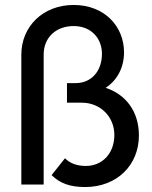

<svg xmlns="http://www.w3.org/2000/svg" viewBox="-20 -744 613 774"><path d="M323 10C451 10 540 -78 540 -198C540 -294 488 -363 406 -390C452 -420 480 -471 480 -533C480 -638 401 -724 277 -724C152 -724 66 -636 66 -524V0H156V-524C156 -593 206 -639 277 -639C347 -639 391 -590 391 -527C391 -458 349 -409 285 -409H250V-330H310C385 -330 441 -273 441 -200C441 -125 392 -75 326 -75C286 -75 260 -88 242 -106L188 -38C221 -6 260 10 323 10Z"/></svg>

Font: Outfit
Style: Regular
Weight: 400
Designer: Rodrigo Fuenzalida
Foundry: fragTYPE
Version: Version 1.100;gftools[0.9.27]